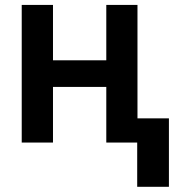

<svg xmlns="http://www.w3.org/2000/svg" viewBox="-20 -565 725 761"><path d="M440.7 -326V-220.5H150.2V-326ZM190 -545.5V0H66.1V-545.5ZM524.9 -545.5V0H401.3V-545.5ZM649.5 -95.9V175.4H523.8V-95.9Z"/></svg>

Font: InterMG SemiBold
Style: Regular
Weight: 600
Designer: Rasmus Andersson
Foundry: rsms
Version: Version 3.019;December 26, 2023;FontCreator 15.0.0.2955 64-b